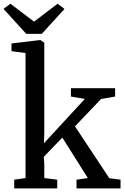

<svg xmlns="http://www.w3.org/2000/svg" viewBox="-42 -1040 690 1060"><path d="M36.5 0V-48L99 -57V-747L21.5 -757.5V-800L179 -819H181L202.5 -804V-309.5L200.5 -249L426.5 -494L349.5 -507V-553H593.5V-507L516 -493.5L372 -342.5L561.5 -56L623.5 -48V0H380.5V-48L443 -57L302 -280.5L200 -174.5L202.5 -130V-57L274 -48V0ZM103 -853 -22.5 -991 15.5 -1019.5 146 -920.5 276 -1019.5 314 -990.5 188.5 -853Z"/></svg>

Font: Merriweather 24pt
Style: Regular
Weight: 400
Designer: Eben Sorkin
Foundry: Eben Sorkin
Version: Version 2.100